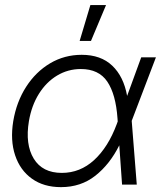

<svg xmlns="http://www.w3.org/2000/svg" viewBox="-20 -748 652 778"><path d="M227.1 10.3Q157.2 10.3 109.4 -23.9Q61.5 -58.1 41.3 -118.7Q21 -179.2 33.7 -257.3Q46.9 -335.4 85.9 -396.2Q125 -457 183.1 -491.5Q241.2 -525.9 311 -525.9Q388.7 -525.9 434.8 -481.9Q481 -438 495.1 -359.4L552.2 -515.6H611.8L513.7 -258.3L534.2 0H474.6L463.4 -159.2Q424.8 -82 366.2 -35.9Q307.6 10.3 227.1 10.3ZM457 -255.9 456.1 -268.6Q449.2 -366.2 414.8 -417.2Q380.4 -468.3 307.6 -468.3Q255.4 -468.3 211.4 -441.9Q167.5 -415.5 137.7 -367.9Q107.9 -320.3 97.2 -257.3Q81.5 -163.1 116.7 -105.2Q151.9 -47.4 230.5 -47.4Q304.7 -47.4 361.6 -99.6Q418.5 -151.9 453.1 -245.1ZM302.7 -582 346.2 -727.5H409.7L348.6 -582Z"/></svg>

Font: Inter Display Light
Style: Italic
Weight: 300
Italic angle: -9.39999°
Designer: Rasmus Andersson
Foundry: rsms
Version: Version 4.000;git-a52131595